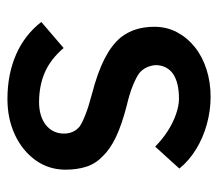

<svg xmlns="http://www.w3.org/2000/svg" viewBox="-55 -521 586 516"><g transform="rotate(90 238.0 -263.0)"><path d="M39 -81 109 -141Q139 -106 174.5 -90.5Q210 -75 255 -75Q273 -75 288.5 -79.5Q304 -84 315.5 -93Q327 -102 333 -114.5Q339 -127 339 -142Q339 -168 320 -184Q310 -191 288.5 -199.5Q267 -208 233 -217Q175 -232 138 -251Q101 -270 81 -294Q66 -313 59 -335.5Q52 -358 52 -385Q52 -418 66.5 -445.5Q81 -473 106.5 -493.5Q132 -514 166.5 -525Q201 -536 240 -536Q277 -536 313.5 -526Q350 -516 381 -497Q412 -478 433 -452L374 -387Q355 -406 332.5 -420.5Q310 -435 287 -443Q264 -451 245 -451Q224 -451 207 -447Q190 -443 178.5 -435Q167 -427 161 -415Q155 -403 155 -388Q156 -375 161.5 -363.5Q167 -352 177 -344Q188 -336 210 -327Q232 -318 266 -310Q316 -297 348.5 -281.5Q381 -266 400 -246Q420 -227 428 -202Q436 -177 436 -146Q436 -101 410.5 -65.5Q385 -30 342 -10Q299 10 246 10Q180 10 127 -13Q74 -36 39 -81Z"/></g></svg>

Font: Our Lexend
Style: Regular
Weight: 400
Designer: Bonnie Shaver-Troup, Thomas Jockin
Foundry: Lexend
Version: Version 1.007